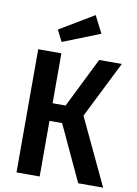

<svg xmlns="http://www.w3.org/2000/svg" viewBox="-100 -996 756 1061"><g transform="rotate(10 278.0 -466.0)"><path d="M349 -932 398 -836 189 -753 157 -817ZM538 -691 379 -373 555 0H415L270 -312H199V0H69V-691H199V-411H272L411 -691Z"/></g></svg>

Font: Fira Sans Condensed Medium
Style: Regular
Weight: 500
Width: 3
Designer: Carrois Corporate & Edenspiekermann AG
Foundry: Carrois Corporate GbR & Edenspiekermann AG
Version: Version 4.203;PS 004.203;hotconv 1.0.88;makeotf.lib2.5.64775